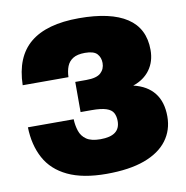

<svg xmlns="http://www.w3.org/2000/svg" viewBox="-81 -792 856 884"><g transform="rotate(-10 347.0 -350.0)"><path d="M347 14Q237 14 166.5 -19.5Q96 -53 62.5 -115Q29 -177 27 -260H241Q242 -231 250.5 -205Q259 -179 281.5 -163.5Q304 -148 347 -148Q393 -148 416 -165Q439 -182 439 -217Q439 -239 430.5 -255Q422 -271 398 -279Q374 -287 330 -287H278V-428H330Q378 -428 397.5 -446Q417 -464 417 -492Q417 -518 401.5 -535Q386 -552 345 -552Q309 -552 289 -539.5Q269 -527 260.5 -505.5Q252 -484 251 -455H37Q40 -587 117 -650.5Q194 -714 345 -714Q493 -714 569 -664Q645 -614 645 -513Q645 -459 617 -420.5Q589 -382 538 -365Q602 -350 635 -308Q668 -266 668 -198Q668 -134 632 -86Q596 -38 525 -12Q454 14 347 14Z"/></g></svg>

Font: Golos Text ExtraBold
Style: Regular
Weight: 800
Designer: A.Korolkova, Vitaly Kuzmin
Foundry: ParaType Ltd
Version: Version 2.004